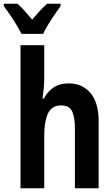

<svg xmlns="http://www.w3.org/2000/svg" viewBox="-64 -1000 584 1020"><path d="M45 0V-760H171V-586Q171 -559 168.5 -531Q166 -503 162 -476H169Q187 -512 219.5 -534.5Q252 -557 301 -557Q373 -557 416.5 -506Q460 -455 460 -356V0H334V-318Q334 -376 319.5 -408Q305 -440 260 -440Q211 -440 191 -397.5Q171 -355 171 -278V0ZM50 -820Q40 -840 24 -867Q8 -894 -10.5 -921Q-29 -948 -44 -968V-980H29Q46 -965 66 -943Q86 -921 107 -896Q130 -923 147.5 -942Q165 -961 186 -980H258V-968Q244 -949 226 -922.5Q208 -896 191.5 -868.5Q175 -841 165 -820Z"/></svg>

Font: Noto Sans Mono ExtraCondensed
Style: Bold
Weight: 700
Width: 2
Designer: Monotype Design Team
Foundry: Monotype Imaging Inc.
Version: Version 2.014